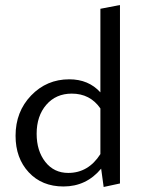

<svg xmlns="http://www.w3.org/2000/svg" viewBox="-20 -738 572 765"><path d="M380 -703 458 -718V-7L393 7L383 -66Q324 5 233 5Q147 5 94.5 -51.5Q42 -108 42 -197Q42 -293 104 -357.5Q166 -422 256 -422Q333 -422 380 -370ZM252 -49Q332 -49 380 -124V-306Q339 -365 266 -365Q203 -365 164.5 -320.5Q126 -276 126 -205Q126 -137 160.5 -93Q195 -49 252 -49Z"/></svg>

Font: EauTestText Medium
Style: Regular
Weight: 500
Designer: Christian Thalmann (Catharsis Fonts)
Version: Version 0.001;PS 000.001;hotconv 1.0.88;makeotf.lib2.5.64775